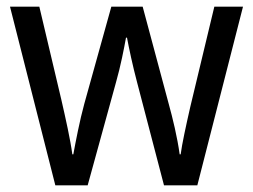

<svg xmlns="http://www.w3.org/2000/svg" viewBox="-20 -557 760 576"><path d="M391 -311 472 -1H572L709 -537H623L551 -237C538 -180 526 -125 522 -94H519C512 -145 498 -203 486 -246L408 -537H314L233 -246C219 -195 207 -132 200 -94H197C191 -139 177 -201 164 -258L98 -537H10L146 -1H243L328 -310C342 -359 352 -411 358 -444H361C367 -412 378 -360 391 -311Z"/></svg>

Font: Noto Sans Khmer UI SemiCondensed
Style: Regular
Weight: 400
Width: 4
Designer: Danh Hong and the Monotype Design Team
Foundry: Monotype Imaging Inc.
Version: Version 2.002